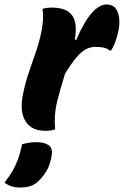

<svg xmlns="http://www.w3.org/2000/svg" viewBox="-71 -580 555 860"><path d="M176 0Q170 2 158.5 4Q147 6 135 6Q94 6 71 -9Q48 -24 38 -46.5Q28 -69 26.5 -92.5Q25 -116 28 -134Q36 -187 52.5 -238Q69 -289 87 -339.5Q105 -390 115 -441Q120 -466 121.5 -492.5Q123 -519 119 -540Q137 -546 161 -546Q228 -546 252.5 -510.5Q277 -475 264 -403L270 -401Q308 -487 341.5 -523.5Q375 -560 406 -560Q430 -560 444 -546Q458 -532 462.5 -500.5Q467 -469 456 -427Q450 -403 442.5 -385Q435 -367 427 -354H421Q407 -364 392 -367Q377 -370 356 -370Q335 -370 315 -360Q295 -350 272 -323.5Q249 -297 220 -249Q199 -182 184.5 -123.5Q170 -65 176 0ZM28 66Q47 61 60.5 59Q74 57 93 57Q128 57 146.5 70Q165 83 161 113Q155 157 136 188Q117 219 91 240Q65 260 19 260Q-22 260 -51 238Q-29 210 -15 186Q-1 162 9.5 133.5Q20 105 28 66Z"/></svg>

Font: Recursive Sn Csl St XBd
Style: Italic
Weight: 800
Italic angle: -15°
Version: Version 1.079;hotconv 1.0.112;makeotfexe 2.5.65598; ttfautoh